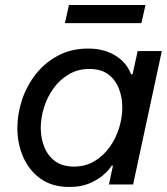

<svg xmlns="http://www.w3.org/2000/svg" viewBox="-20 -733 663 763"><path d="M330 -540Q362 -540 387 -533.5Q412 -527 431 -516.5Q450 -506 464 -493Q478 -480 487 -465.5Q496 -451 501 -438H507L527 -530H623L509 0H413L429 -75H424Q424 -75 414.5 -62Q405 -49 384.5 -32.5Q364 -16 332 -3Q300 10 255 10Q187 10 141 -23Q95 -56 72 -109.5Q49 -163 49 -224Q49 -280 67.5 -336Q86 -392 122 -438Q158 -484 210.5 -512Q263 -540 330 -540ZM335 -459Q290 -459 254 -438Q218 -417 193 -382.5Q168 -348 155 -306.5Q142 -265 142 -224Q142 -184 156 -149Q170 -114 199 -92.5Q228 -71 274 -71Q319 -71 354.5 -92Q390 -113 415 -147.5Q440 -182 453 -223.5Q466 -265 466 -306Q466 -347 452 -382Q438 -417 409.5 -438Q381 -459 335 -459ZM542 -641H238L254 -713H558Z"/></svg>

Font: Be Vietnam Pro Variable Thin
Style: Italic
Weight: 100
Italic angle: -12°
Designer: Lam Bao, Tony Le, Vietanh Nguyen
Foundry: Yellow Type Foundry
Version: Version 1.002